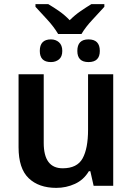

<svg xmlns="http://www.w3.org/2000/svg" viewBox="-20 -901 642 931"><path d="M529 -541H407V-272Q407 -181 380.5 -133Q354 -85 284 -85Q192 -85 192 -208V-541H70V-187Q70 -84 119 -37Q168 10 253 10Q301 10 343.5 -9.5Q386 -29 411 -71H418L434 0H529ZM262 -736H375Q395 -770 428 -805Q461 -840 486 -868V-881H423Q397 -865 370 -846.5Q343 -828 318 -803Q294 -828 267.5 -846.5Q241 -865 214 -881H152V-868Q178 -840 210 -805Q242 -770 262 -736ZM409 -600Q464 -600 464 -654Q464 -710 409 -710Q355 -710 355 -654Q355 -600 409 -600ZM227 -600Q250 -600 266 -613Q282 -626 282 -654Q282 -682 266 -696Q250 -710 227 -710Q173 -710 173 -654Q173 -600 227 -600Z"/></svg>

Font: Noto Sans Display Medium
Style: Regular
Weight: 500
Designer: Monotype Design Team
Foundry: Monotype Imaging Inc.
Version: Version 1.900